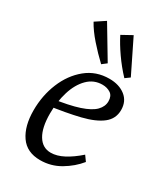

<svg xmlns="http://www.w3.org/2000/svg" viewBox="-164 -711 701 801"><g transform="rotate(30 186.5 -310.5)"><path d="M243 -426Q290 -426 320 -402.5Q350 -379 350 -337Q350 -295 317 -269Q284 -243 221 -227.5Q158 -212 69 -200L73 -234Q153 -245 199.5 -260.5Q246 -276 266 -296.5Q286 -317 286 -342Q286 -368 269.5 -379Q253 -390 230 -390Q189 -390 159.5 -360.5Q130 -331 115 -282Q100 -233 100 -176Q100 -109 122 -72.5Q144 -36 184 -36Q213 -36 245.5 -53Q278 -70 313 -101L331 -76Q301 -39 257 -13Q213 13 161 13Q97 13 65.5 -32.5Q34 -78 34 -154Q34 -225 59.5 -287Q85 -349 132 -387.5Q179 -426 243 -426ZM317 -475 295 -459Q262 -494 234.5 -533.5Q207 -573 190 -607L239 -634ZM204 -478 182 -461Q148 -493 116 -529.5Q84 -566 66 -599L113 -630Z"/></g></svg>

Font: Rasa Light
Style: Italic
Weight: 300
Italic angle: -7.10001°
Designer: Anna Giedrys (Yrsa+Rasa design), David Brezina (Yrsa art-direction, Rasa art-direction, design)
Foundry: Rosetta Type Foundry
Version: Version 2.004